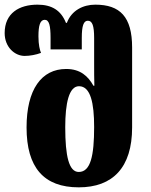

<svg xmlns="http://www.w3.org/2000/svg" viewBox="-70 -794 647 824"><path d="M268 10C414 10 497 -75 497 -247V-590C497 -722 445 -774 339 -774C286 -774 237 -749 217 -696H213C192 -749 153 -774 91 -774C13 -774 -50 -738 -50 -652C-50 -592 -7 -554 36 -554C58 -554 85 -559 106 -567C101 -579 95 -601 95 -638C95 -684 102 -709 122 -709C141 -709 147 -684 147 -631V-582H281V-631C281 -684 289 -705 307 -705C326 -705 334 -684 334 -631V-526C334 -488 334 -455 335 -426H331C308 -467 275 -498 214 -498C108 -498 44 -410 44 -247C44 -75 118 10 268 10ZM268 -56C226 -56 210 -123 210 -248C210 -351 226 -424 269 -424C319 -424 334 -351 334 -249C334 -126 319 -56 268 -56Z"/></svg>

Font: Noto Serif Georgian ExtraCondensed Black
Style: Regular
Weight: 900
Width: 2
Designer: Monotype Design Team, Akaki Razmadze
Foundry: Google LLC
Version: Version 2.003